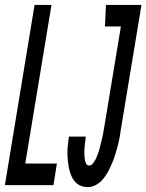

<svg xmlns="http://www.w3.org/2000/svg" viewBox="-43 -755 597 783"><path d="M316 8Q299 8 285 2Q271 -4 261.5 -15.5Q252 -27 246.5 -41Q241 -55 238 -70.5Q235 -86 233.5 -101.5Q232 -117 232 -133Q232 -149 234 -165.5Q236 -182 238 -198H307Q306 -190 305 -182Q304 -174 303 -165.5Q302 -157 301.5 -149Q301 -141 301 -133Q301 -125 301.5 -117.5Q302 -110 303.5 -102Q305 -94 308.5 -87Q312 -80 321 -80Q329 -80 335 -87.5Q341 -95 345.5 -103Q350 -111 353 -119Q356 -127 359 -135.5Q362 -144 364 -152.5Q366 -161 368 -169Q370 -177 372 -185.5Q374 -194 376 -202.5Q378 -211 379 -219.5Q380 -228 382 -236L450 -647H385L389 -735H534L449 -222Q447 -205 443.5 -188Q440 -171 435.5 -154Q431 -137 425.5 -120Q420 -103 413 -87Q406 -71 397.5 -55Q389 -39 377.5 -25Q366 -11 349.5 -1.5Q333 8 316 8ZM-23 0 98 -735H167L60 -88H189L175 0Z"/></svg>

Font: Iosevka SS18 Semibold
Style: Italic
Weight: 600
Italic angle: -9°
Monospace: yes
Designer: Belleve Invis
Foundry: Belleve Invis
Version: Version 25.1.1; ttfautohint (v1.8.4)